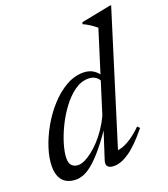

<svg xmlns="http://www.w3.org/2000/svg" viewBox="-134 -816 809 922"><g transform="rotate(-20 270.5 -355.0)"><path d="M377.5 -384Q370.5 -404.5 355 -415.8Q339.5 -427 317 -427Q280 -427 246.2 -403Q212.5 -379 183.5 -340.2Q154.5 -301.5 133 -257.2Q111.5 -213 99.5 -171.8Q87.5 -130.5 87.5 -101.5Q87.5 -76 100 -64.5Q112.5 -53 132 -53Q145.5 -53 163.8 -61.2Q182 -69.5 202.8 -85.5Q223.5 -101.5 244.8 -124Q266 -146.5 285.2 -175Q304.5 -203.5 320 -236.5L446.5 -640Q437.5 -647.5 427.8 -654.5Q418 -661.5 406.5 -668.5Q395 -675.5 380.5 -682L383.5 -691L533 -720.5H541L328.5 -38L318.5 -56Q334 -53 355.8 -60Q377.5 -67 403.8 -84.5Q430 -102 459 -130.5L470 -119Q412.5 -48.5 369.8 -19.2Q327 10 292 10Q269 10 259.8 -0.2Q250.5 -10.5 257 -30.5L310.5 -196H321Q279.5 -134 246.5 -94Q213.5 -54 187.2 -31.5Q161 -9 139 0Q117 9 98 9Q71.5 9 51.2 -1.2Q31 -11.5 19.8 -33.2Q8.5 -55 8.5 -89Q8.5 -131 24.5 -181Q40.5 -231 68.5 -280.5Q96.5 -330 133.8 -371.2Q171 -412.5 214.2 -437.5Q257.5 -462.5 303.5 -462.5Q333 -462.5 354.5 -448.8Q376 -435 392 -408Z"/></g></svg>

Font: Newsreader 36pt
Style: Italic
Weight: 400
Italic angle: -17°
Designer: Hugues Gentile
Foundry: Production Type
Version: Version 1.003